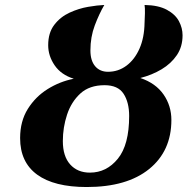

<svg xmlns="http://www.w3.org/2000/svg" viewBox="-20 -743 755 773"><path d="M329 10Q198 10 129.5 -40Q61 -90 61 -187Q61 -255 92 -304.5Q123 -354 172 -384.5Q221 -415 277 -426Q226 -442 200 -480Q174 -518 174 -561Q174 -611 198.5 -643Q223 -675 260 -692Q297 -709 335 -715.5Q373 -722 400 -723Q379 -687 361.5 -640.5Q344 -594 344 -540Q344 -499 363 -476.5Q382 -454 415 -454Q456 -454 489 -478.5Q522 -503 541.5 -547Q561 -591 562 -651Q563 -666 563.5 -689Q564 -712 562 -723Q618 -722 652 -703.5Q686 -685 700.5 -657.5Q715 -630 715 -601Q715 -555 692 -521Q669 -487 630.5 -464Q592 -441 545 -429Q607 -408 638.5 -362.5Q670 -317 670 -260Q670 -135 580.5 -62.5Q491 10 329 10ZM342 -48Q409 -48 454.5 -104Q500 -160 500 -276Q500 -331 477.5 -365.5Q455 -400 401 -400Q340 -400 303.5 -366.5Q267 -333 250 -281.5Q233 -230 233 -175Q233 -114 262.5 -81Q292 -48 342 -48Z"/></svg>

Font: Noto Serif Condensed ExtraBold
Style: Italic
Weight: 800
Width: 3
Italic angle: -12°
Designer: Monotype Design Team
Foundry: Monotype Imaging Inc.
Version: Version 2.014; ttfautohint (v1.8.4.7-5d5b)